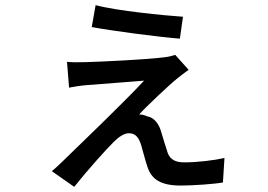

<svg xmlns="http://www.w3.org/2000/svg" viewBox="-20 -665 1040 745"><path d="M351 -645 336 -560C422 -544 601 -521 678 -515L690 -600C617 -605 433 -623 351 -645ZM712 -394 660 -452C651 -449 632 -444 619 -443C555 -434 360 -425 315 -424C289 -423 258 -423 240 -425L248 -325C265 -328 291 -333 320 -335C368 -339 494 -348 539 -352C462 -269 291 -105 221 -37C203 -20 194 -11 181 -1L268 60C318 -3 394 -88 422 -115C441 -134 462 -148 480 -148C507 -148 519 -130 528 -101C534 -82 544 -40 553 -15C569 31 604 55 682 55C729 55 813 49 845 43L851 -52C812 -43 746 -35 695 -35C662 -35 641 -45 631 -71C624 -92 613 -128 606 -151C598 -182 580 -209 550 -214C540 -219 528 -221 520 -221C547 -251 637 -336 667 -360C679 -369 697 -384 712 -394Z"/></svg>

Font: Noto Sans JP Medium
Style: Regular
Weight: 500
Designer: Ryoko NISHIZUKA 西塚涼子 (kana, bopomofo & ideographs); Paul D. Hunt (Latin, Greek & Cyrillic); Sandoll Communications 산돌커뮤니
Foundry: Adobe
Version: Version 2.004;hotconv 1.0.118;makeotfexe 2.5.65603